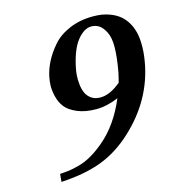

<svg xmlns="http://www.w3.org/2000/svg" viewBox="-96 -693 724 787"><g transform="rotate(-15 266.0 -299.0)"><path d="M400.4 -319.8Q403.8 -331.1 410.2 -359.9Q421.9 -424.3 422.1 -465.6Q422.4 -506.8 409.9 -530.5Q397.5 -554.2 383.1 -563Q368.7 -571.8 351.1 -571.8Q320.8 -571.8 291.7 -536.1Q262.7 -500.5 247.1 -425.8Q243.7 -409.7 242.4 -392.6Q241.2 -375.5 243.4 -355Q245.6 -334.5 252.7 -318.4Q259.8 -302.2 275.1 -291.5Q290.5 -280.8 313 -280.8Q354 -280.8 400.4 -319.8ZM71.8 -21Q96.7 -22.5 112.3 -24.7Q127.9 -26.9 154.5 -33.9Q181.2 -41 209 -57.1Q236.8 -73.2 266.1 -98.1Q335.9 -157.2 378.9 -259.8Q329.1 -238.8 285.2 -238.8Q237.3 -238.8 203.9 -253.2Q170.4 -267.6 155 -287.6Q139.6 -307.6 133.3 -334.2Q127 -360.8 127.7 -380.4Q128.4 -399.9 132.3 -418Q138.7 -448.7 154.3 -479.2Q169.9 -509.8 196.8 -540.8Q223.6 -571.8 268.3 -590.8Q313 -609.9 368.2 -609.9Q387.7 -609.9 405.8 -607.2Q423.8 -604.5 443.4 -596.7Q462.9 -588.9 478.5 -576.9Q494.1 -564.9 506.8 -545.2Q519.5 -525.4 526.1 -499.8Q532.7 -474.1 532.2 -437.5Q531.7 -400.9 522.5 -356.9Q489.7 -203.6 359.9 -91.8Q300.3 -41 232.4 -17.1Q164.6 6.8 68.8 12.2Z"/></g></svg>

Font: Linux Libertine Slanted
Style: Semibold Slanted
Weight: 600
Designer: Philipp H. Poll
Foundry: Philipp H. Poll
Version: Version 5.1.1